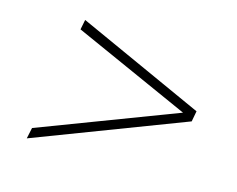

<svg xmlns="http://www.w3.org/2000/svg" viewBox="-64 -630 691 559"><g transform="rotate(15 282.0 -350.5)"><path d="M512 -366 506 -334 55 -162 62 -195 475 -352 124 -509 130 -539Z"/></g></svg>

Font: Montserrat Alternates ExLight
Style: Italic
Weight: 275
Italic angle: -11.3°
Designer: Julieta Ulanovsky
Foundry: Julieta Ulanovsky
Version: Version 7.200